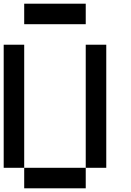

<svg xmlns="http://www.w3.org/2000/svg" viewBox="-20 -1020 707 1040"><path d="M111.1 -111.1H0V-777.8H111.1ZM444.4 0H111.1V-111.1H444.4ZM555.6 -111.1H444.4V-777.8H555.6ZM444.4 -888.9H111.1V-1000H444.4Z"/></svg>

Font: Pixeloid Sans
Style: Regular
Weight: 400
Designer: GGBotNet
Foundry: GGBotNet
Version: 0.5